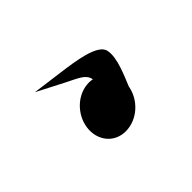

<svg xmlns="http://www.w3.org/2000/svg" viewBox="-52 -203 356 356"><g transform="rotate(-45 126.5 -24.5)"><path d="M200.7 -69.4C196.5 -91.1 144.1 -97.9 112.2 -102.2L51.3 -110.3L103.9 -83.2C126.8 -71.4 141.3 -67 144.3 -51.3C141.9 -51.7 138.2 -52.2 135.1 -52.2C104 -52.2 77.7 -25.9 73.5 4C69.3 33.9 88.2 60.2 119.3 60.2C149.5 60.2 176.6 36.1 182 5.3C188.8 -12.1 205.9 -48.1 200.7 -69.4Z"/></g></svg>

Font: Hi.
Style: Black
Weight: 400
Designer: Mew Too, Robert Jablonski
Foundry: Cannot Into Space Fonts
Version: Version 1.996